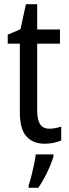

<svg xmlns="http://www.w3.org/2000/svg" viewBox="-20 -678 330 919"><path d="M217 -62Q231 -62 246 -65Q261 -68 273 -72V-6Q258 1 237.5 5.5Q217 10 194 10Q138 10 106.5 -25Q75 -60 75 -140V-469H17V-512L78 -538L104 -658H158V-537H267V-469H158V-148Q158 -105 172 -83.5Q186 -62 217 -62ZM236 71Q226 105 205.5 147.5Q185 190 163 221H117V210Q123 192 130 165Q137 138 143 109.5Q149 81 151 61H236Z"/></svg>

Font: Noto Sans Bengali UI Condensed
Style: Regular
Weight: 400
Width: 3
Designer: Jelle Bosma - Monotype Design Team
Foundry: Monotype Imaging Inc.
Version: Version 2.003; ttfautohint (v1.8.4.7-5d5b)